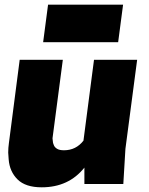

<svg xmlns="http://www.w3.org/2000/svg" viewBox="-20 -785 635 819"><path d="M484 -605H164L185 -765H505ZM158 14Q89 14 55 -19.5Q21 -53 17 -105L15 -134Q15 -154 18 -175L64 -530H248L204 -195Q205 -190 205 -186Q205 -182 206 -177Q207 -172 210.5 -164Q214 -156 224 -150Q234 -144 253 -144Q304 -144 336 -185L381 -530H565L515 -150L506 0H340V-70Q273 14 158 14Z"/></svg>

Font: Tanohe Sans ExtraBold
Style: Italic
Weight: 800
Designer: Village Type and Design LLC & Cristiano Sobral
Foundry: Cooper Hewitt Smithsonian Design Museum
Version: Version 1.00;September 29, 2021;FontCreator 13.0.0.2655 64-b